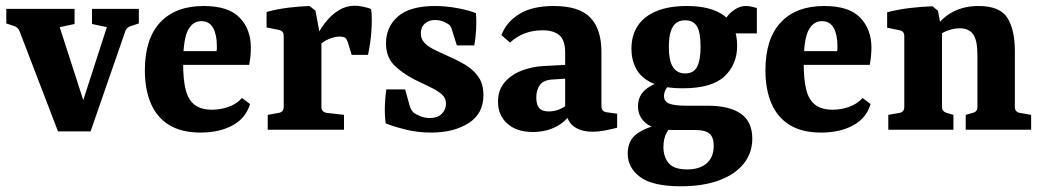

<svg xmlns="http://www.w3.org/2000/svg" viewBox="-20 -454 3644 672"><path d="M354 -359 302 -370V-423H466V-372L439 -363Q424 -359 419 -346L297 6H236ZM272 6H183L48 -346Q42 -359 29 -363L2 -372V-423H241V-370L189 -359L290 -46Z M487 -208Q487 -318 540.5 -375.5Q594 -433 693 -433Q780 -433 819 -392Q858 -351 858 -288Q858 -273 856.5 -257Q855 -241 852 -227H577V-275H738Q739 -280 739 -284Q739 -288 739 -294Q739 -332 726 -356Q713 -380 684 -380Q655 -380 638 -348.5Q621 -317 621 -231Q621 -175 630 -139.5Q639 -104 661.5 -87Q684 -70 722 -70Q752 -70 780 -80Q808 -90 827 -111L855 -90Q841 -41 794.5 -15.5Q748 10 682 10Q615 10 572 -16.5Q529 -43 508 -92Q487 -141 487 -208Z M1076 -303Q1094 -343 1116.5 -372.5Q1139 -402 1165.5 -418Q1192 -434 1221 -434Q1233 -434 1251 -430.5Q1269 -427 1279 -422Q1283 -391 1280 -347Q1277 -303 1268 -262H1211L1198 -304Q1194 -318 1187.5 -322Q1181 -326 1168 -326Q1152 -326 1130 -317Q1108 -308 1088 -285ZM1105 -305V-80Q1105 -62 1123 -59L1184 -52V0H917V-52L956 -59Q973 -62 973 -80V-328Q973 -346 957 -349L913 -358V-412Q948 -422 988.5 -427Q1029 -432 1063 -433L1084 -417Z M1330 -22Q1326 -51 1327 -82Q1328 -113 1332 -141H1398L1413 -87Q1418 -67 1430 -58Q1438 -53 1452 -47Q1466 -41 1485 -41Q1512 -41 1526.5 -56Q1541 -71 1541 -91Q1541 -111 1526 -124Q1511 -137 1486 -149Q1461 -161 1430 -176Q1386 -199 1358.5 -227Q1331 -255 1331 -303Q1331 -360 1373 -396.5Q1415 -433 1503 -433Q1539 -433 1578.5 -426Q1618 -419 1646 -408Q1648 -382 1646.5 -352Q1645 -322 1640 -295H1579L1563 -346Q1560 -357 1556.5 -362.5Q1553 -368 1545 -372Q1535 -378 1524.5 -381Q1514 -384 1503 -384Q1481 -384 1467 -371.5Q1453 -359 1453 -337Q1453 -318 1465 -305Q1477 -292 1496.5 -282Q1516 -272 1539 -262Q1574 -247 1604.5 -229.5Q1635 -212 1653.5 -186.5Q1672 -161 1672 -121Q1672 -56 1620 -23Q1568 10 1489 10Q1443 10 1402 0Q1361 -10 1330 -22Z M1844 8Q1789 8 1756 -21Q1723 -50 1723 -98Q1723 -138 1745.5 -165Q1768 -192 1805 -206.5Q1842 -221 1884 -223L1979 -228V-180L1918 -176Q1883 -175 1870 -157Q1857 -139 1857 -113Q1857 -88 1867 -76Q1877 -64 1900 -64Q1923 -64 1943 -73.5Q1963 -83 1976 -99L1986 -71Q1967 -33 1930 -12.5Q1893 8 1844 8ZM1735 -331Q1753 -378 1798.5 -405.5Q1844 -433 1918 -433Q2007 -433 2046 -392.5Q2085 -352 2085 -272V-83Q2085 -63 2104 -61L2140 -56V-7Q2125 -3 2100.5 2Q2076 7 2054 7Q2016 7 1991 -9.5Q1966 -26 1958 -69V-270Q1958 -314 1937.5 -331Q1917 -348 1879 -348Q1846 -348 1817.5 -337.5Q1789 -327 1765 -305Z M2613 31Q2613 82 2582.5 119.5Q2552 157 2496 177.5Q2440 198 2363 198Q2264 198 2220.5 165.5Q2177 133 2177 84Q2177 37 2210 13.5Q2243 -10 2298 -20L2338 -19Q2324 -9 2313 11Q2302 31 2302 61Q2302 95 2320.5 117Q2339 139 2385 139Q2429 139 2453.5 117.5Q2478 96 2478 56Q2478 27 2463.5 14Q2449 1 2414 1H2339Q2269 1 2241 -22.5Q2213 -46 2213 -81Q2213 -116 2235.5 -137Q2258 -158 2294 -168L2332 -163Q2316 -152 2310 -140.5Q2304 -129 2304 -118Q2304 -99 2322 -91.5Q2340 -84 2383 -84H2457Q2533 -84 2573 -56Q2613 -28 2613 31ZM2560 -294Q2560 -228 2515.5 -186.5Q2471 -145 2370 -145Q2302 -145 2262.5 -163.5Q2223 -182 2206.5 -213.5Q2190 -245 2190 -283Q2190 -330 2212 -363.5Q2234 -397 2277.5 -415Q2321 -433 2384 -433Q2469 -433 2514.5 -399Q2560 -365 2560 -294ZM2321 -290Q2321 -241 2335.5 -219Q2350 -197 2378 -197Q2408 -197 2420 -220.5Q2432 -244 2432 -290Q2432 -340 2419.5 -361.5Q2407 -383 2378 -383Q2359 -383 2346.5 -373.5Q2334 -364 2327.5 -343.5Q2321 -323 2321 -290ZM2537 -337 2505 -362Q2519 -395 2542.5 -414Q2566 -433 2591 -433Q2601 -433 2611.5 -430.5Q2622 -428 2629 -426V-337Z M2659 -208Q2659 -318 2712.5 -375.5Q2766 -433 2865 -433Q2952 -433 2991 -392Q3030 -351 3030 -288Q3030 -273 3028.5 -257Q3027 -241 3024 -227H2749V-275H2910Q2911 -280 2911 -284Q2911 -288 2911 -294Q2911 -332 2898 -356Q2885 -380 2856 -380Q2827 -380 2810 -348.5Q2793 -317 2793 -231Q2793 -175 2802 -139.5Q2811 -104 2833.5 -87Q2856 -70 2894 -70Q2924 -70 2952 -80Q2980 -90 2999 -111L3027 -90Q3013 -41 2966.5 -15.5Q2920 10 2854 10Q2787 10 2744 -16.5Q2701 -43 2680 -92Q2659 -141 2659 -208Z M3360 0V-52L3385 -59Q3393 -61 3397 -66Q3401 -71 3401 -80V-261Q3401 -313 3386 -334Q3371 -355 3339 -355Q3318 -355 3295.5 -346.5Q3273 -338 3253 -321L3254 -358Q3281 -396 3319 -414.5Q3357 -433 3405 -433Q3479 -433 3505.5 -392Q3532 -351 3532 -275V-80Q3532 -62 3549 -59L3589 -52V0ZM3089 0V-52L3129 -59Q3145 -62 3145 -80V-327Q3145 -345 3129 -348L3085 -357V-411Q3123 -421 3165 -426Q3207 -431 3244 -432L3263 -416L3277 -341V-80Q3277 -64 3293 -59L3317 -52V0Z"/></svg>

Font: Yrsa
Style: Regular
Weight: 400
Designer: Anna Giedrys (Yrsa+Rasa design), David Brezina (Yrsa art-direction, Rasa art-direction, design)
Foundry: Rosetta Type Foundry
Version: Version 2.004